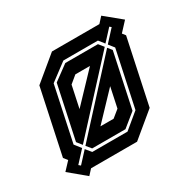

<svg xmlns="http://www.w3.org/2000/svg" viewBox="-137 -700 854 859"><g transform="rotate(-30 289.5 -270.5)"><path d="M87 26.5 3.5 -43 41 -83 25.5 -103 96.5 -437 221 -540H463.5H466L492 -568.5L575.5 -500L532 -453L544.5 -437L473.5 -103L349 0H111.5L109 2.5ZM241.5 -141.5H309.5L347 -172L369 -275.5ZM78.5 -33 129.5 -88.5 152.5 -60.5H334.5L413.5 -126L475 -414L453 -442L507 -501L498.5 -508L446 -451L423.5 -479.5H245L156.5 -413L96.5 -131L122 -98.5L69 -41ZM160 -74.5 139.5 -99.5 443 -431 460 -410 400.5 -130 332 -74.5ZM132 -109 111.5 -135 170 -409 247 -465.5H415.5L436 -440ZM199 -255 336 -399H260.5L223 -368Z"/></g></svg>

Font: Tourney Thin
Style: Italic
Weight: 100
Italic angle: -12°
Designer: Tyler Finck
Foundry: Etcetera Type Co
Version: Version 1.015